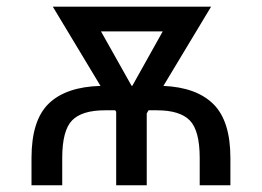

<svg xmlns="http://www.w3.org/2000/svg" viewBox="-20 -548 775 568"><path d="M463.4 -293.9Q561.5 -289.6 611.6 -239.7Q661.6 -189.9 661.6 -80.6V0H570.8V-80.6Q570.8 -161.6 541.5 -191.7Q512.2 -221.7 444.3 -221.7H419.4L414.1 -212.4V0H323.7V-217.3L320.8 -221.7H290.5Q222.2 -221.7 193.1 -191.7Q164.1 -161.6 164.1 -80.6V0H73.2V-80.6Q73.2 -192.4 124.3 -241.7Q175.3 -291 277.3 -293.9L136.2 -528.3H604.5ZM369.1 -294.4H371.6L461.4 -455.1H278.8Z"/></svg>

Font: Roboto Web
Style: Regular
Weight: 400
Designer: Google
Version: Version 1.200310; 2013